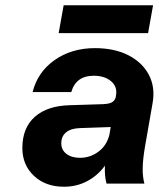

<svg xmlns="http://www.w3.org/2000/svg" viewBox="-20 -698 603 730"><path d="M222 -678H562L543 -572H203ZM531 -139Q523 -91 522.5 -58.5Q522 -26 529 0H385Q377 -29 379 -68Q351 -30 311 -9Q271 12 223 12Q153 12 109 -29.5Q65 -71 65 -135Q65 -212 112.5 -254Q160 -296 246 -298L372 -302Q395 -303 405.5 -309Q416 -315 420 -328L421 -335Q427 -368 402.5 -389Q378 -410 336 -410Q269 -410 251 -348H104Q123 -424 187.5 -469.5Q252 -515 341 -515Q415 -515 468 -488Q521 -461 546 -413.5Q571 -366 560 -305ZM213 -153Q213 -128 232.5 -113Q252 -98 284 -98Q323 -98 354.5 -121.5Q386 -145 396 -186L401 -215L285 -211Q250 -210 231.5 -195Q213 -180 213 -153Z"/></svg>

Font: Overused Grotesk
Style: Bold Italic
Weight: 700
Italic angle: -10°
Version: Version 0.003